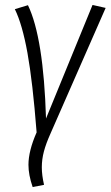

<svg xmlns="http://www.w3.org/2000/svg" viewBox="-20 -550 447 776"><path d="M166 -71 354 -530 407 -518 184 -10Q166 30 157.5 62Q149 94 149 126Q149 158 158 197L112 206Q95 157 95 116Q95 60 128 -15Q112 -220 91 -336Q70 -452 40 -513L93 -529Q156 -398 166 -71Z"/></svg>

Font: Fira Sans Extra Condensed Light
Style: Italic
Weight: 300
Width: 3
Italic angle: -8°
Designer: Carrois Corporate & Edenspiekermann AG
Foundry: Carrois Corporate GbR & Edenspiekermann AG
Version: Version 4.203